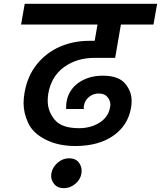

<svg xmlns="http://www.w3.org/2000/svg" viewBox="-20 -760 840 1002"><path d="M473 -458Q381 -458 314.5 -410Q248 -362 232 -272Q229 -252 229 -234Q229 -179 265.5 -135Q302 -91 392 -91Q454 -91 499.5 -120Q545 -149 554 -198Q556 -206 556 -214Q556 -235 541 -253.5Q526 -272 495 -272Q467 -272 445 -254.5Q423 -237 418 -209Q417 -204 417 -200Q417 -195 418 -191H325Q325 -215 327 -227Q338 -292 390.5 -328.5Q443 -365 516 -365Q598 -365 632.5 -324.5Q667 -284 667 -233Q667 -217 664 -198Q648 -105 571 -51.5Q494 2 373 2Q284 2 218 -31.5Q152 -65 127.5 -117.5Q103 -170 103 -221Q103 -247 108 -276Q123 -363 172 -424Q221 -485 292 -516Q363 -547 447 -547H474L489 -632H90L109 -740H800L781 -632H611L581 -458ZM405 145Q400 177 373 199.5Q346 222 313 222Q281 222 264 202Q247 182 247 158Q247 152 248 145Q254 112 281 89Q308 66 340 66Q373 66 389.5 86Q406 106 406 130Q406 137 405 145Z"/></svg>

Font: Fz Poppins SemBd
Style: Italic
Weight: 600
Italic angle: -10°
Designer: Ninad Kale (Devanagari), Jonny Pinhorn (Latin)
Foundry: Indian Type Foundry
Version: Vit hóa bi Vntype.Com & FontZin.Com